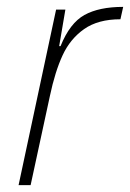

<svg xmlns="http://www.w3.org/2000/svg" viewBox="-20 -538 378 558"><path d="M143 -510H170L152 -404H156Q183 -471 225.5 -494.5Q268 -518 338 -518L330 -482Q265 -482 224.5 -453.5Q184 -425 162 -377.5Q140 -330 125 -259L69 0H34Z"/></svg>

Font: Saira Semi Condensed Thin
Style: Italic
Weight: 100
Width: 4
Italic angle: -12°
Designer: Hector Gatti with collaboration of the Omnibus-Type team
Foundry: Omnibus-Type
Version: Version 1.001; ttfautohint (v1.8)